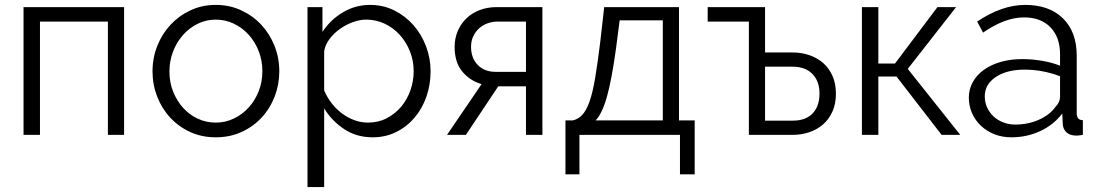

<svg xmlns="http://www.w3.org/2000/svg" viewBox="-20 -550 4484 783"><path d="M486 0H420V-462H143V0H76V-521H486Z M860 10Q803 10 756 -11.5Q709 -33 674.5 -70Q640 -107 621 -156Q602 -205 602 -259Q602 -314 621.5 -363Q641 -412 675.5 -449Q710 -486 757 -508Q804 -530 860 -530Q916 -530 963.5 -508Q1011 -486 1045.5 -449Q1080 -412 1099.5 -363Q1119 -314 1119 -259Q1119 -205 1100 -156Q1081 -107 1046.5 -70Q1012 -33 964.5 -11.5Q917 10 860 10ZM671 -258Q671 -214 686 -176.5Q701 -139 726.5 -110.5Q752 -82 786.5 -66Q821 -50 860 -50Q899 -50 933.5 -66.5Q968 -83 994 -111.5Q1020 -140 1035 -178Q1050 -216 1050 -260Q1050 -303 1035 -341.5Q1020 -380 994 -408.5Q968 -437 933.5 -453.5Q899 -470 860 -470Q821 -470 787 -453.5Q753 -437 727 -408Q701 -379 686 -340.5Q671 -302 671 -258Z M1500 10Q1434 10 1383.5 -23.5Q1333 -57 1302 -108V213H1234V-521H1295V-420Q1327 -469 1378 -499.5Q1429 -530 1489 -530Q1543 -530 1588 -507.5Q1633 -485 1666 -447.5Q1699 -410 1717.5 -361Q1736 -312 1736 -260Q1736 -205 1719 -156Q1702 -107 1670.5 -70Q1639 -33 1595.5 -11.5Q1552 10 1500 10ZM1481 -50Q1523 -50 1557.5 -68Q1592 -86 1616.5 -115.5Q1641 -145 1654 -182.5Q1667 -220 1667 -260Q1667 -302 1652 -340Q1637 -378 1611 -407Q1585 -436 1549.5 -453Q1514 -470 1473 -470Q1447 -470 1418.5 -459.5Q1390 -449 1365.5 -431.5Q1341 -414 1323.5 -390.5Q1306 -367 1302 -341V-181Q1314 -153 1332.5 -129Q1351 -105 1374.5 -87.5Q1398 -70 1425 -60Q1452 -50 1481 -50Z M1944 -207Q1896 -221 1865 -258.5Q1834 -296 1834 -359Q1834 -394 1847 -424Q1860 -454 1882.5 -475.5Q1905 -497 1936.5 -509Q1968 -521 2006 -521H2192V0H2125V-198H2012L1880 0H1803ZM2125 -257V-462H2009Q1988 -462 1968.5 -455Q1949 -448 1934 -434.5Q1919 -421 1910 -402Q1901 -383 1901 -359Q1901 -313 1928.5 -285Q1956 -257 2001 -257Z M2286 -59H2316Q2338 -64 2354.5 -81.5Q2371 -99 2384 -135.5Q2397 -172 2407 -231.5Q2417 -291 2428 -380L2444 -521H2749V-59H2813V161H2753V0H2343V161H2286ZM2683 -59V-467H2507L2492 -351Q2475 -227 2455.5 -157Q2436 -87 2409 -59Z M3100 -336H3213Q3249 -336 3281 -325Q3313 -314 3337 -293Q3361 -272 3375 -240.5Q3389 -209 3389 -168Q3389 -127 3375 -95.5Q3361 -64 3337 -43Q3313 -22 3281 -11Q3249 0 3213 0H3034V-462H2866V-521H3100ZM3213 -58Q3266 -58 3294 -87.5Q3322 -117 3322 -168Q3322 -219 3293 -248.5Q3264 -278 3213 -278H3100V-58Z M3803 -521H3879L3682 -269L3896 0H3820L3636 -238H3562V0H3495V-521H3562V-291H3630Z M4104 10Q4067 10 4035.5 -2.5Q4004 -15 3980.5 -37Q3957 -59 3944 -88.5Q3931 -118 3931 -152Q3931 -186 3947 -215Q3963 -244 3992 -265Q4021 -286 4061 -297.5Q4101 -309 4149 -309Q4189 -309 4230 -302Q4271 -295 4303 -282V-329Q4303 -398 4264 -438.5Q4225 -479 4156 -479Q4116 -479 4074 -463Q4032 -447 3989 -417L3965 -462Q4066 -530 4161 -530Q4259 -530 4315 -475Q4371 -420 4371 -323V-88Q4371 -60 4396 -60V0Q4379 3 4370 3Q4344 3 4329.5 -10Q4315 -23 4314 -46L4312 -87Q4276 -40 4221.5 -15Q4167 10 4104 10ZM4120 -42Q4173 -42 4217.5 -62Q4262 -82 4285 -115Q4294 -124 4298.5 -134.5Q4303 -145 4303 -154V-239Q4269 -252 4232.5 -259Q4196 -266 4158 -266Q4086 -266 4041 -236Q3996 -206 3996 -157Q3996 -133 4005.5 -112Q4015 -91 4031.5 -75.5Q4048 -60 4071 -51Q4094 -42 4120 -42Z"/></svg>

Font: PTCRaleway
Style: Regular
Weight: 400
Designer: Matt McInerney, Pablo Impallari, Rodrigo Fuenzalida
Foundry: Matt McInerney, Pablo Impallari, Rodrigo Fuenzalida
Version: Version 3.000g; ttfautohint (v1.5) -l 8 -r 28 -G 28 -x 14 -D